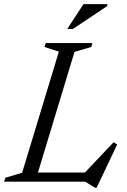

<svg xmlns="http://www.w3.org/2000/svg" viewBox="-37 -878 612 928"><path d="M323 -627 133 0H-17L-11 -19L70 -43L247.5 -628.5L178 -651L184 -670H410L404 -651ZM364 -34 512 -190.5 529.5 -180 430 29.5H422.5L374.5 0H97L111.5 -44H403.5ZM288 -738 366.5 -858H481.5V-849L315.5 -738Z"/></svg>

Font: Newsreader 18pt
Style: Italic
Weight: 400
Italic angle: -17°
Version: Version 1.003